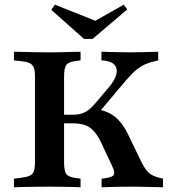

<svg xmlns="http://www.w3.org/2000/svg" viewBox="-20 -789 717 809"><path d="M178.2 -2.4Q154.8 -2.4 128.6 -2Q102.4 -1.6 79 -1.2Q55.6 -0.8 38.7 0V-36.3L66.1 -39.5Q91.9 -42.7 104.8 -48.4Q117.7 -54 122.6 -67.3Q127.4 -80.6 127.4 -105.6V-465.3Q127.4 -490.3 122.6 -503.6Q117.7 -516.9 104.8 -523Q91.9 -529 66.1 -531.5L38.7 -534.7V-571Q55.6 -571 79 -570.2Q102.4 -569.4 128.6 -569Q154.8 -568.5 178.2 -568.5H187.9H196.8Q217.7 -568.5 240.3 -569Q262.9 -569.4 283.9 -570.2Q304.8 -571 319.4 -571V-534.7L300.8 -532.3Q269.4 -528.2 259.7 -515.7Q250 -503.2 250 -465.3V-105.6Q250 -67.7 259.7 -55.2Q269.4 -42.7 300.8 -38.7L319.4 -36.3V0Q304.8 -0.8 283.9 -1.2Q262.9 -1.6 240.3 -2Q217.7 -2.4 196.8 -2.4H187.9ZM408.1 0V-36.3Q447.6 -39.5 457.3 -49.6Q466.9 -59.7 453.2 -87.9L410.5 -179Q394.4 -214.5 377.8 -233.9Q361.3 -253.2 339.5 -261.3Q317.7 -269.4 284.7 -269.4H227.4V-305.6H286.3Q308.1 -305.6 323.8 -310.5Q339.5 -315.3 354 -326.6Q368.5 -337.9 384.7 -357.3L437.9 -420.2Q465.3 -452.4 470.6 -477.8Q475.8 -503.2 460.1 -518.1Q444.4 -533.1 407.3 -534.7V-571Q438.7 -570.2 468.5 -569.4Q498.4 -568.5 531.5 -568.5Q558.9 -568.5 585.1 -569.4Q611.3 -570.2 646.8 -571V-534.7Q616.1 -528.2 594 -519Q571.8 -509.7 552.4 -493.1Q533.1 -476.6 510.5 -450L386.3 -302.4V-329.8Q421 -323.4 445.6 -309.7Q470.2 -296 490.3 -270.6Q510.5 -245.2 529 -203.2L575.8 -106.5Q587.1 -83.9 598.8 -69.8Q610.5 -55.6 626.6 -48.4Q642.7 -41.1 666.9 -36.3V0Q636.3 -0.8 613.7 -1.2Q591.1 -1.6 573.4 -2Q555.6 -2.4 537.9 -2.4Q504.8 -2.4 473.4 -2Q441.9 -1.6 408.1 0ZM501.6 -769.4 516.1 -749.2 370.2 -625H333.9L196 -747.6L211.3 -769.4L417.7 -687.1L345.2 -680.6Z"/></svg>

Font: Playfair 9pt
Style: Bold
Weight: 700
Designer: Claus Eggers Sørensen
Foundry: Claus Eggers Sørensen
Version: Version 2.203